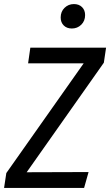

<svg xmlns="http://www.w3.org/2000/svg" viewBox="-32 -923 541 943"><path d="M-1 -73 379 -612H106L117 -689H489L478 -615L99 -77L403 -78L381 0H-12ZM266 -837Q266 -866 285 -884.5Q304 -903 331 -903Q356 -903 371 -888Q386 -873 386 -849Q386 -820 367 -801.5Q348 -783 321 -783Q296 -783 281 -798Q266 -813 266 -837Z"/></svg>

Font: Fira Sans Condensed
Style: Italic
Weight: 400
Width: 3
Italic angle: -8°
Designer: bBox Type GmbH & Carrois Corporate GbR & Edenspiekermann AG
Foundry: bBox Type GmbH & Carrois Corporate GbR & Edenspiekermann AG
Version: Version 4.301